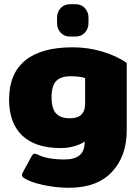

<svg xmlns="http://www.w3.org/2000/svg" viewBox="-20 -719 663 909"><path d="M250 -610V-635Q250 -662 267 -680.5Q284 -699 311 -699H338Q365 -699 382 -680.5Q399 -662 399 -635V-610Q399 -583 382 -564.5Q365 -546 338 -546H311Q284 -546 267 -564.5Q250 -583 250 -610ZM91 122Q84 116 84 109Q84 104 87 99L130 20Q133 15 136.5 11.5Q140 8 144 8Q146 8 156 12Q203 36 286 36Q333 36 357 16Q381 -4 381 -49Q361 -35 331 -26.5Q301 -18 267 -18Q148 -18 85.5 -77Q23 -136 23 -248Q23 -370 99 -432.5Q175 -495 324 -495Q399 -495 467 -474Q535 -453 580 -421V-102Q580 20 510 95Q440 170 306 170Q246 170 183.5 156.5Q121 143 91 122ZM383 -228V-349Q362 -358 313 -358Q269 -358 246.5 -336Q224 -314 224 -257Q224 -206 245 -182.5Q266 -159 311 -159Q383 -159 383 -228Z"/></svg>

Font: Mitr SemiBold
Style: Regular
Weight: 600
Designer: Thanarat Vachiruckul
Foundry: Cadson Demak
Version: Version 1.002